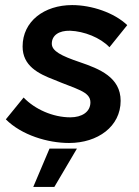

<svg xmlns="http://www.w3.org/2000/svg" viewBox="-20 -551 549 756"><path d="M252 12C365 12 455 -53 455 -154C455 -247 371 -280 295 -306C221 -331 184 -350 184 -379C184 -412 212 -431 256 -430C311 -428 375 -403 411 -365L481 -452C430 -501 341 -531 264 -531C154 -531 69 -467 69 -368C69 -292 130 -261 193 -237C280 -200 336 -191 336 -148C336 -110 302 -89 257 -89C188 -89 117 -121 73 -167L3 -81C65 -19 168 12 252 12ZM111 185H194L283 34H175Z"/></svg>

Font: Fixel Display SemiBold
Style: Italic
Weight: 600
Italic angle: -10°
Designer: AlfaBravo + MacPaw
Foundry: Kyrylo Tkachov, Marchela Mozhyna, Serhii Makarenko, Maria Weinstein, Zakhar Kryvoshyya
Version: Version 1.210;Glyphs 3.2 (3217)